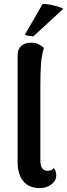

<svg xmlns="http://www.w3.org/2000/svg" viewBox="-20 -950 343 980"><path d="M183 10Q128 10 99 -25Q70 -60 70 -121V-670Q70 -700 89 -716Q108 -732 137 -732Q163 -732 180 -722.5Q197 -713 204 -706Q192 -665 189 -621.5Q186 -578 186 -511V-131Q186 -105 195.5 -91.5Q205 -78 222 -78Q231 -78 240.5 -81.5Q250 -85 254 -93Q262 -84 264.5 -73.5Q267 -63 267 -55Q267 -27 242 -8.5Q217 10 183 10ZM303 -905 150 -764Q140 -765 126 -767Q112 -769 107 -773L197 -929Q212 -931 234.5 -926.5Q257 -922 277 -916Q297 -910 303 -905Z"/></svg>

Font: Arima SemiBold
Style: Regular
Weight: 600
Designer: Joana Correia and Natanael Gama
Foundry: NDISCOVER
Version: Version 1.101;gftools[0.9.23]